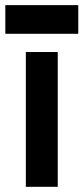

<svg xmlns="http://www.w3.org/2000/svg" viewBox="-41 -720 321 740"><path d="M58.6 -519.5H181.6V0H58.6ZM-20.5 -700.2H260.7V-589.8H-20.5Z"/></svg>

Font: DINish
Style: Bold
Weight: 700
Designer: Bert Driehuis
Foundry: Playbeing
Version: Version 3.008; git-95204e4c-release